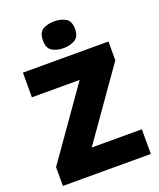

<svg xmlns="http://www.w3.org/2000/svg" viewBox="-167 -1039 946 1141"><g transform="rotate(-20 305.5 -468.5)"><path d="M586 0H30V-119L339 -558H37V-714H578V-595L269 -156H586ZM315 -937Q356 -937 386.5 -920Q417 -903 417 -852Q417 -803 386.5 -785.5Q356 -768 315 -768Q273 -768 243.5 -785.5Q214 -803 214 -852Q214 -903 243.5 -920Q273 -937 315 -937Z"/></g></svg>

Font: Noto Sans Lao Black
Style: Regular
Weight: 900
Designer: Monotype Design Team
Foundry: Monotype Imaging Inc.
Version: Version 2.003; ttfautohint (v1.8.4.7-5d5b)